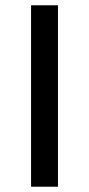

<svg xmlns="http://www.w3.org/2000/svg" viewBox="-20 -707 336 727"><path d="M97.6 0V-687H199.5V0Z"/></svg>

Font: Archivo SemiBold SemiExpanded
Style: Regular
Weight: 600
Width: 6
Version: Version 2.001